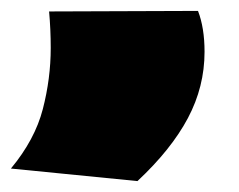

<svg xmlns="http://www.w3.org/2000/svg" viewBox="-29 -132 439 352"><path d="M61 -111 334 -112Q346 -81 346 -37Q346 27 315.5 84.5Q285 142 223 200L-9 177Q35 124 49.5 68Q64 12 64 -44Q64 -78 61 -111Z"/></svg>

Font: Georama ExtraExtended Black
Style: Regular
Weight: 900
Width: 8
Designer: Jean-Baptiste Levee
Foundry: Production Type
Version: Version 1.000